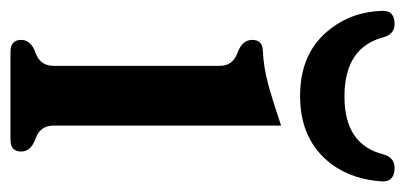

<svg xmlns="http://www.w3.org/2000/svg" viewBox="-232 -532 762 361"><g transform="rotate(90 148.5 -351.0)"><path d="M203.6 -71.3Q203.6 -45.9 228 -37.4Q252.4 -28.8 252.4 -10.3Q252.4 9.8 230.5 9.8H64.9Q42.5 9.8 42.5 -10.3Q42.5 -28.8 66.9 -37.4Q91.3 -45.9 91.3 -71.3V-383.8Q91.3 -408.2 66.9 -417Q42.5 -425.8 42.5 -444.8Q42.5 -464.8 64.5 -464.8Q94.7 -466.3 125.2 -474.6Q155.8 -482.9 203.6 -499ZM147.9 -534.7Q63.5 -534.7 20 -594.2Q-10.3 -633.8 -12.2 -689.5V-690.4Q-12.2 -712.4 12.7 -712.4Q31.7 -712.4 37.6 -691.4Q56.6 -618.7 147.5 -618.2H149.9Q239.3 -618.2 257.8 -691.4Q263.7 -712.4 283.2 -712.4Q308.6 -712.4 308.6 -690.4V-689.5Q305.2 -633.3 276.4 -594.2Q231.9 -534.7 147.9 -534.7Z"/></g></svg>

Font: Caudex
Style: Bold
Weight: 700
Version: Version 1.01